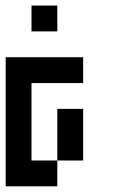

<svg xmlns="http://www.w3.org/2000/svg" viewBox="-20 -656 404 676"><path d="M181.8 -454.5H272.7V-363.6H181.8ZM90.9 -454.5H181.8V-363.6H90.9ZM0 -454.5H90.9V-363.6H0ZM0 -363.6H90.9V-272.7H0ZM0 -272.7H90.9V-181.8H0ZM0 -181.8H90.9V-90.9H0ZM0 -90.9H90.9V0H0ZM90.9 -90.9H181.8V0H90.9ZM181.8 -181.8H272.7V-90.9H181.8ZM181.8 -272.7H272.7V-181.8H181.8ZM90.9 -636.4H181.8V-545.5H90.9Z"/></svg>

Font: Micro 5
Style: Regular
Weight: 400
Designer: Sarah Cadigan-Fried
Version: Version 1.000; ttfautohint (v1.8.4.7-5d5b)